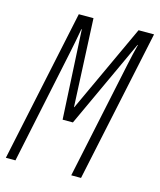

<svg xmlns="http://www.w3.org/2000/svg" viewBox="-108 -792 723 870"><g transform="rotate(15 253.0 -357.0)"><path d="M2.4 0 153.3 -713.9H222.2L241.2 -301.8H242.7L433.6 -713.9H506.3L355 0H309.1L425.3 -550.3Q431.6 -580.1 436.8 -602.5Q441.9 -625 448.2 -648.4H446.3L254.4 -233.4H206.1L184.1 -651.4H182.1Q176.3 -620.6 171.4 -593.5Q166.5 -566.4 159.7 -535.6L47.4 0Z"/></g></svg>

Font: Open Sans Condensed Light
Style: Italic
Weight: 300
Width: 3
Italic angle: -12°
Designer: Monotype Design Team
Foundry: Monotype Imaging Inc.
Version: Version 3.000; ttfautohint (v1.8.4)